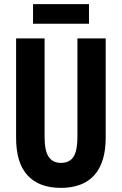

<svg xmlns="http://www.w3.org/2000/svg" viewBox="-20 -900 589 930"><path d="M492 -235Q492 -153 467 -98.5Q442 -44 393.5 -17Q345 10 274 10Q170 10 114 -50Q58 -110 58 -232V-714H196V-237Q196 -169 216 -140Q236 -111 275 -111Q302 -111 320 -123.5Q338 -136 346.5 -164Q355 -192 355 -238V-714H492ZM411 -880V-785H140V-880Z"/></svg>

Font: Noto Sans Display ExtraCondensed
Style: Bold
Weight: 700
Width: 2
Designer: Monotype Design Team
Foundry: Monotype Imaging Inc.
Version: Version 2.003